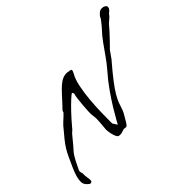

<svg xmlns="http://www.w3.org/2000/svg" viewBox="-170 -903 1228 1228"><g transform="rotate(-45 444.0 -289.0)"><path d="M25 82Q19 82 15 78Q3 69 -5 57.5Q-13 46 -13 26Q-13 10 -6.5 -13.5Q0 -37 15 -71Q34 -114 46.5 -140.5Q59 -167 72 -188Q85 -209 106 -235.5Q127 -262 163 -304Q168 -310 179.5 -320.5Q191 -331 202.5 -341.5Q214 -352 219 -358Q224 -363 224 -365V-368Q224 -371 230 -378Q264 -413 294 -447Q324 -481 353 -503.5Q382 -526 413 -526Q417 -526 420.5 -525.5Q424 -525 428 -524Q439 -523 446 -521.5Q453 -520 453 -513Q453 -508 445 -492Q426 -460 415.5 -408.5Q405 -357 400 -300Q395 -243 394 -192.5Q393 -142 393 -111V-99Q393 -91 394 -89Q395 -87 399 -82H400Q401 -78 407.5 -68.5Q414 -59 413 -61Q413 -61 427.5 -87.5Q442 -114 468.5 -157.5Q495 -201 531 -252.5Q567 -304 611 -354Q639 -386 665.5 -424Q692 -462 719 -499.5Q746 -537 775 -567Q781 -573 790 -584.5Q799 -596 807.5 -606.5Q816 -617 819 -622.5Q822 -628 816 -622Q824 -633 826 -636Q828 -639 841 -651Q852 -660 868 -660Q880 -660 890.5 -654Q901 -648 901 -637Q901 -628 894 -620Q889 -613 881 -607.5Q873 -602 869 -594Q864 -587 849.5 -575Q835 -563 830 -558Q817 -542 798 -521Q779 -500 760 -480.5Q741 -461 729 -448.5Q717 -436 717 -437L681 -386Q626 -322 593 -279Q560 -236 543 -207Q526 -178 518.5 -158.5Q511 -139 506.5 -123.5Q502 -108 494 -91Q492 -87 482 -69.5Q472 -52 461.5 -35Q451 -18 446 -15Q442 -12 437 -12Q434 -12 430.5 -13Q427 -14 422 -14Q416 -14 413 -12Q413 -12 401.5 -8Q390 -4 377 -4Q367 -4 360 -9Q353 -17 347.5 -33.5Q342 -50 339.5 -66.5Q337 -83 337 -90Q341 -137 342.5 -155Q344 -173 344 -183Q344 -194 340 -223Q339 -231 340 -255Q341 -279 343.5 -308.5Q346 -338 349 -362Q352 -386 355 -393Q356 -394 356 -397Q356 -402 353.5 -406.5Q351 -411 349 -412Q341 -408 317.5 -386.5Q294 -365 261.5 -331Q229 -297 193 -254Q187 -245 177.5 -237.5Q168 -230 161 -221Q136 -190 121 -172.5Q106 -155 96 -144Q86 -133 78 -121Q70 -109 59.5 -89Q49 -69 32 -33Q29 -27 29 -22Q29 -14 32 -6Q35 2 34 12Q33 21 36 38Q39 55 39 63V65Q39 75 34.5 78.5Q30 82 25 82Z"/></g></svg>

Font: Vujahday Script
Style: Regular
Weight: 400
Designer: Robert E. Leuschke
Foundry: Robert E. Leuschke
Version: Version 1.010; ttfautohint (v1.8.3)